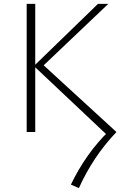

<svg xmlns="http://www.w3.org/2000/svg" viewBox="-20 -678 637 986"><path d="M385 288 344 270Q381 193 430 123Q479 53 543 -9L539 24L154 -339L483 -658H536L190 -329L193 -353L578 0Q517 64 469 136Q421 208 385 288ZM117 0V-658H161V0Z"/></svg>

Font: Ysabeau ExtraLight
Style: Regular
Weight: 250
Designer: Christian Thalmann (Catharsis Fonts)
Version: Version 2.002